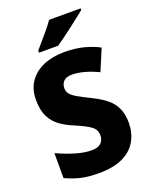

<svg xmlns="http://www.w3.org/2000/svg" viewBox="-170 -1021 881 1121"><g transform="rotate(-20 270.5 -460.5)"><path d="M510 -207Q510 -146 482.5 -96.5Q455 -47 397 -18.5Q339 10 247 10Q179 10 134 -1Q89 -12 41 -34V-189Q95 -164 150.5 -147Q206 -130 252 -130Q292 -130 310.5 -148Q329 -166 329 -195Q329 -230 301.5 -251Q274 -272 208 -300Q158 -320 122 -346.5Q86 -373 66 -413.5Q46 -454 46 -518Q46 -584 78 -630Q110 -676 166.5 -700Q223 -724 298 -724Q364 -724 417 -710Q470 -696 511 -674L455 -541Q412 -562 370 -573.5Q328 -585 293 -585Q258 -585 241.5 -568Q225 -551 225 -525Q225 -504 237.5 -488.5Q250 -473 279 -456.5Q308 -440 357 -416Q406 -392 440 -365Q474 -338 492 -300Q510 -262 510 -207ZM474 -931V-921Q457 -907 431.5 -887Q406 -867 377.5 -845Q349 -823 322 -803.5Q295 -784 276 -771H157V-784Q173 -803 195.5 -828.5Q218 -854 240.5 -881.5Q263 -909 278 -931Z"/></g></svg>

Font: Noto Sans Disp ExtBd
Style: Regular
Weight: 800
Designer: Monotype Design Team
Foundry: Monotype Imaging Inc.
Version: Version 2.000;GOOG;noto-source:20170915:90ef993387c0; ttfaut